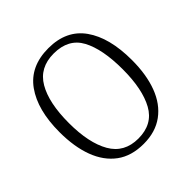

<svg xmlns="http://www.w3.org/2000/svg" viewBox="-191 -880 1044 1044"><g transform="rotate(-45 331.0 -357.5)"><path d="M331 10Q237 10 175.5 -35.5Q114 -81 83 -163.5Q52 -246 52 -359Q52 -529 122 -627Q192 -725 332 -725Q470 -725 539 -627.5Q608 -530 608 -358Q608 -246 577 -163.5Q546 -81 484 -35.5Q422 10 331 10ZM331 -31Q441 -31 489 -118Q537 -205 537 -358Q537 -513 491 -598.5Q445 -684 332 -684Q223 -684 173 -598.5Q123 -513 123 -358Q123 -205 173 -118Q223 -31 331 -31Z"/></g></svg>

Font: Noto Serif Tamil SemiCondensed Light
Style: Italic
Weight: 300
Width: 4
Italic angle: -12°
Designer: Indian Type Foundry, Tom Grace, and the Monotype Design Team
Foundry: Monotype Imaging Inc.
Version: Version 2.003; ttfautohint (v1.8.4.7-5d5b)